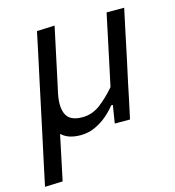

<svg xmlns="http://www.w3.org/2000/svg" viewBox="-112 -588 791 870"><g transform="rotate(-15 283.0 -153.0)"><path d="M-8 195Q3.5 140.5 14.8 87.5Q26 34.5 39.5 -27L91.5 -271Q105.5 -335.5 116.8 -388.5Q128 -441.5 139.5 -496L223 -499.5Q211 -444.5 199.8 -391.2Q188.5 -338 176 -279.5L158.5 -198.5Q145.5 -135.5 163 -100.5Q180.5 -65.5 238 -65.5Q284 -65.5 322 -94.2Q360 -123 395.5 -164.5L420 -279Q432.5 -338 443.5 -389.8Q454.5 -441.5 466 -496H548.5Q536.5 -441 525.5 -388.2Q514.5 -335.5 501 -271.5L476.5 -158.5Q469.5 -124 461 -83.8Q452.5 -43.5 443 0H371.5Q375 -21 378.2 -42Q381.5 -63 385 -84H377Q360.5 -62.5 335.2 -40.5Q310 -18.5 278 -3.8Q246 11 209.5 11Q151 11 120 -19Q108 37.5 97.5 87.5Q87 137.5 75.5 192Z"/></g></svg>

Font: Commissioner
Style: Italic
Weight: 400
Italic angle: -12°
Designer: Kostas Bartsokas
Foundry: Kostas Bartsokas
Version: Version 1.000; ttfautohint (v1.8.3)